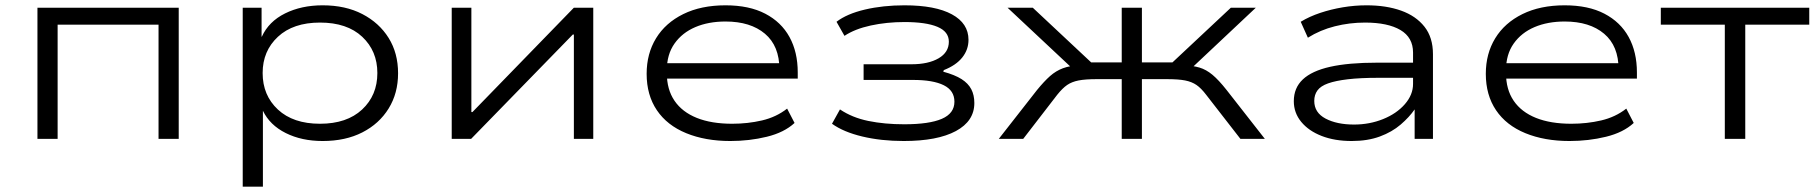

<svg xmlns="http://www.w3.org/2000/svg" viewBox="-20 -523 6848 723"><path d="M121 0V-494H653V0H577V-430H197V0Z M894 180V-494H965V-385H966Q992 -442 1053.5 -472.5Q1115 -503 1195 -503Q1281 -503 1344.5 -470Q1408 -437 1443.5 -380Q1479 -323 1479 -247Q1479 -172 1443.5 -114.5Q1408 -57 1344.5 -24.5Q1281 8 1195 8Q1116 8 1056 -22Q996 -52 970 -106V180ZM1185 -57Q1286 -57 1343.5 -110.5Q1401 -164 1401 -248Q1401 -331 1344 -384.5Q1287 -438 1185 -438Q1084 -438 1026.5 -384.5Q969 -331 969 -248Q969 -164 1026.5 -110.5Q1084 -57 1185 -57Z M1681 0V-494H1755V-101H1759L2141 -494H2214V0H2141V-393H2137L1754 0Z M2730 8Q2636 8 2564 -21.5Q2492 -51 2453.5 -108Q2415 -165 2415 -245Q2415 -321 2450.5 -379Q2486 -437 2553 -470Q2620 -503 2712 -503Q2801 -503 2861.5 -471.5Q2922 -440 2953 -383.5Q2984 -327 2984 -250V-227H2468V-285H2941L2915 -262Q2915 -350 2860.5 -396Q2806 -442 2712 -442Q2648 -442 2598.5 -421Q2549 -400 2520 -359Q2491 -318 2491 -258V-248Q2491 -186 2520 -143.5Q2549 -101 2604 -79Q2659 -57 2737 -57Q2796 -57 2849.5 -69.5Q2903 -82 2944 -114L2972 -60Q2933 -24 2867.5 -8Q2802 8 2730 8Z M3383 8Q3298 8 3227 -9Q3156 -26 3113 -57L3143 -111Q3189 -80 3250 -67.5Q3311 -55 3385 -55Q3479 -55 3526.5 -75.5Q3574 -96 3574 -140Q3574 -182 3534 -202Q3494 -222 3418 -222H3232V-281H3412Q3476 -281 3514.5 -303.5Q3553 -326 3553 -366Q3553 -404 3510 -422Q3467 -440 3386 -440Q3319 -440 3259 -427Q3199 -414 3160 -388L3130 -441Q3169 -471 3237 -487Q3305 -503 3386 -503Q3502 -503 3564.5 -469Q3627 -435 3627 -373Q3627 -336 3603.5 -306.5Q3580 -277 3534 -259L3532 -253Q3576 -241 3601 -225Q3626 -209 3637.5 -187Q3649 -165 3649 -135Q3649 -67 3579.5 -29.5Q3510 8 3383 8Z M3741 0 3885 -184Q3912 -217 3934 -236.5Q3956 -256 3982.5 -266Q4009 -276 4051 -278L4027 -257L3774 -494H3869L4089 -288H4204V-494H4280V-288H4395L4615 -494H4709L4457 -257L4433 -278Q4472 -276 4497 -268.5Q4522 -261 4545.5 -241.5Q4569 -222 4599 -184L4743 0H4651L4522 -166Q4503 -191 4485.5 -203Q4468 -215 4443 -220Q4418 -225 4373 -225H4280V0H4204V-225H4111Q4067 -225 4041.5 -220Q4016 -215 3998.5 -203Q3981 -191 3961 -166L3833 0Z M5070 8Q5006 8 4957 -11Q4908 -30 4880 -64Q4852 -98 4852 -142Q4852 -192 4886 -224Q4920 -256 4989 -271.5Q5058 -287 5165 -287H5317V-230H5170Q5102 -230 5055.5 -224.5Q5009 -219 4981 -209Q4953 -199 4941 -182.5Q4929 -166 4929 -143Q4929 -99 4971.5 -76.5Q5014 -54 5079 -54Q5137 -54 5188 -74.5Q5239 -95 5270 -130.5Q5301 -166 5301 -207V-325Q5301 -382 5253.5 -410Q5206 -438 5120 -438Q5062 -438 5006.5 -424Q4951 -410 4905 -381L4878 -441Q4911 -461 4951.5 -474.5Q4992 -488 5036.5 -495.5Q5081 -503 5126 -503Q5200 -503 5256 -483Q5312 -463 5344 -422.5Q5376 -382 5376 -319V0H5307V-110V-111Q5287 -82 5254.5 -54Q5222 -26 5176 -9Q5130 8 5070 8Z M5890 8Q5796 8 5724 -21.5Q5652 -51 5613.5 -108Q5575 -165 5575 -245Q5575 -321 5610.5 -379Q5646 -437 5713 -470Q5780 -503 5872 -503Q5961 -503 6021.5 -471.5Q6082 -440 6113 -383.5Q6144 -327 6144 -250V-227H5628V-285H6101L6075 -262Q6075 -350 6020.5 -396Q5966 -442 5872 -442Q5808 -442 5758.5 -421Q5709 -400 5680 -359Q5651 -318 5651 -258V-248Q5651 -186 5680 -143.5Q5709 -101 5764 -79Q5819 -57 5897 -57Q5956 -57 6009.5 -69.5Q6063 -82 6104 -114L6132 -60Q6093 -24 6027.5 -8Q5962 8 5890 8Z M6475 0V-430H6234V-494H6793V-430H6552V0Z"/></svg>

Font: Nunito Sans 7pt Expanded Light
Style: Regular
Weight: 300
Width: 7
Designer: Vernon Adams
Foundry: Vernon Adams
Version: Version 3.101;gftools[0.9.27]